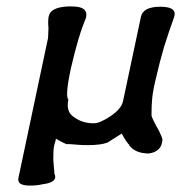

<svg xmlns="http://www.w3.org/2000/svg" viewBox="-20 -455 564 598"><path d="M132 -405Q138 -433 194 -435Q197 -435 201 -435Q227 -435 238 -428.5Q249 -422 249 -409Q249 -405 248 -400Q235 -369 223.5 -330Q212 -291 201 -243Q189 -188 189 -163Q189 -149 193 -145Q191 -136 191 -128Q191 -102 211 -90Q236 -71 272 -71Q292 -71 327 -95Q358 -117 363 -139L419 -403Q426 -434 479 -434Q524 -434 524 -412Q524 -407 522 -401Q514 -379 506.5 -356.5Q499 -334 491 -309Q485 -289 478 -262Q471 -235 463 -200Q455 -165 453.5 -143Q452 -121 452 -107Q452 -100 452 -94Q454 -88 459.5 -76.5Q465 -65 475 -48Q480 -37 483 -30Q486 -23 486 -18Q486 -16 485 -13Q483 2 472 11.5Q461 21 443 23Q401 23 381 -4L384 -3Q376 -8 359 -39L315 -11Q294 -3 254 -3Q237 -3 223.5 -4Q210 -5 199 -6H187Q180 -9 172 -13Q164 -17 154 -23Q154 -20 152.5 -15Q151 -10 150 -7Q147 3 146.5 15.5Q146 28 146 43L150 91V87Q152 92 152 96Q152 114 112 119Q104 121 93.5 122Q83 123 73 123Q37 123 37 105Q37 103 37 101L128 -329Q130 -334 130 -343.5Q130 -353 131 -368Q130 -377 130 -385Q130 -389 130.5 -395.5Q131 -402 132 -405Z"/></svg>

Font: New Athena Unicode
Style: Bold Italic
Weight: 700
Designer: J. Rusten 1997; rev. by R. Hancock 2001, 2002, rev. by D. Mastronarde 2002-2021
Foundry: Society for Classical Studies (formerly American Philological Association)
Version: Version 5.008